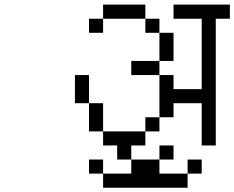

<svg xmlns="http://www.w3.org/2000/svg" viewBox="-20 -708 1040 852"><path d="M875 62.5V0H812.5V62.5H687.5V0H562.5V62.5H437.5V125H812.5V62.5ZM750 0V-62.5H687.5V0ZM1000 -625V-687.5H750V-625H875V-312.5H750V-375H687.5V-187.5H625V-125H437.5V-62.5H500V0H562.5V-62.5H625V-125H687.5V-187.5H750V-250H875V-62.5H937.5V-625ZM437.5 62.5V0H375V62.5ZM437.5 -125Q437.5 -125 437.5 -250H375Q375 -250 375 -125ZM375 -250Q375 -250 375 -375H312.5Q312.5 -375 312.5 -250ZM687.5 -375V-437.5H562.5V-375ZM687.5 -437.5H750Q750 -437.5 750 -562.5H687.5Q687.5 -562.5 687.5 -437.5ZM687.5 -562.5V-625H625V-562.5ZM437.5 -625H375V-562.5H437.5ZM437.5 -625H625V-687.5H437.5Z"/></svg>

Font: UnifontExMono
Style: Regular
Weight: 500
Version: Version 15.0.06